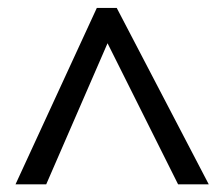

<svg xmlns="http://www.w3.org/2000/svg" viewBox="-20 -739 571 489"><path d="M19.5 -269.5 226.6 -718.8H277.3L511.7 -269.5H433.6L253.9 -628.9L97.7 -269.5Z"/></svg>

Font: Droid Sans Fallback
Style: Regular
Weight: 400
Designer: Steve Matteson
Foundry: Ascender Corporation
Version: 3.00 (Khmer version)